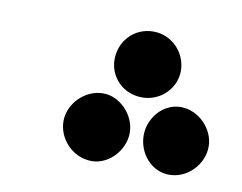

<svg xmlns="http://www.w3.org/2000/svg" viewBox="-46 -331 531 422"><g transform="rotate(10 219.5 -120.0)"><path d="M266 -125C307 -125 340 -158 340 -197C340 -238 307 -272 266 -272C223 -272 192 -238 192 -197C192 -158 223 -125 266 -125ZM181 32C219 32 253 -4 253 -44C253 -82 219 -119 181 -119C139 -119 105 -82 105 -44C105 -4 139 32 181 32ZM354 32C395 32 429 -4 429 -44C429 -82 395 -119 354 -119C314 -119 284 -82 284 -44C284 -4 314 32 354 32Z"/></g></svg>

Font: Noto Sans Arabic UI Bk
Style: Regular
Weight: 900
Designer: Monotype Design Team, Nadine Chahine and Nizar Qandah
Foundry: Monotype Imaging Inc.
Version: Version 2.010